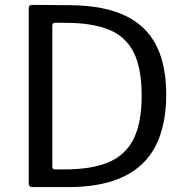

<svg xmlns="http://www.w3.org/2000/svg" viewBox="-20 -762 762 782"><path d="M111 0Q97 0 97 -16V-728Q97 -735 100.5 -738.5Q104 -742 112 -742Q129 -742 149 -742Q169 -742 190.5 -741.5Q212 -741 232 -741Q252 -741 268 -741Q407 -739 492.5 -697Q578 -655 617.5 -575Q657 -495 657 -377Q657 -252 614 -168Q571 -84 482 -42Q393 0 258 0ZM205 -72H243Q354 -72 423 -101.5Q492 -131 524.5 -197Q557 -263 557 -372Q557 -486 523.5 -550.5Q490 -615 421.5 -642Q353 -669 248 -669H203Q193 -669 193 -655V-83Q193 -72 205 -72Z"/></svg>

Font: Libre Franklin
Style: Regular
Weight: 400
Designer: Pablo Impallari, Rodrigo Fuenzalida, Nhung Nguyen
Foundry: Impallari Type
Version: Version 3.000